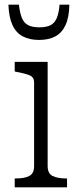

<svg xmlns="http://www.w3.org/2000/svg" viewBox="-20 -802 341 822"><path d="M147 -631Q188 -631 216.5 -646Q245 -661 260.5 -694.5Q276 -728 277 -782H235Q232 -746 223 -724.5Q214 -703 196 -694Q178 -685 149 -685Q119 -685 101 -694Q83 -703 74 -724.5Q65 -746 61 -782H16Q18 -728 33.5 -694.5Q49 -661 78 -646Q107 -631 147 -631ZM184 -537V-91Q184 -59 205.5 -48.5Q227 -38 263 -38H267V0H43V-38H48Q84 -38 105 -48.5Q126 -59 126 -91V-449Q126 -471 108 -479Q90 -487 52 -494L43 -496V-537Z"/></svg>

Font: Roboto Serif SemiCondensed ExtraLight
Style: Regular
Weight: 250
Width: 4
Designer: Greg Gazdowicz
Foundry: Commercial Type
Version: Version 1.007